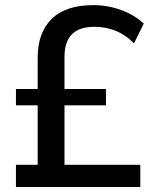

<svg xmlns="http://www.w3.org/2000/svg" viewBox="-20 -749 626 769"><path d="M43.9 0V-88.9H130.9V-327.1H43.9V-392.6H130.9V-517.6Q130.9 -618.2 187 -673.3Q243.2 -728.5 353.5 -728.5Q411.1 -728.5 464.8 -709Q518.6 -689.5 555.7 -654.3L516.6 -575.2Q453.1 -641.6 357.4 -641.6Q238.3 -641.6 238.3 -521.5V-392.6H404.3V-327.1H238.3V-88.9H542V0Z"/></svg>

Font: Min Sans Medium
Style: Regular
Weight: 500
Designer: Jinseong-Kim, NotoSansCJK, Nunito
Foundry: Jinseong-Kim
Version: Version 1.400;Glyphs 3.1.2 (3151)